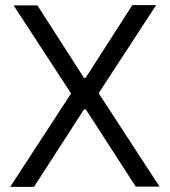

<svg xmlns="http://www.w3.org/2000/svg" viewBox="-20 -723 658 744"><path d="M19.5 1H111.8L305.7 -299.3H312.5L505.9 0H598.1L362.3 -361.8L585 -703.1H492.7L311.5 -420.9H305.7L125 -702.1H32.7L255.4 -360.8Z"/></svg>

Font: Faust Sans
Style: Regular
Weight: 400
Designer: Andreas Faust
Version: Version 1.003;Glyphs 3.1.2 (3151)